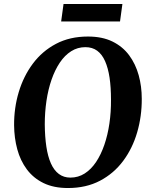

<svg xmlns="http://www.w3.org/2000/svg" viewBox="-20 -937 758 967"><path d="M322 10Q250.5 10 199.2 -15Q148 -40 115.2 -84Q82.5 -128 67 -185.2Q51.5 -242.5 51 -306.5Q50.5 -393.5 74.5 -473.5Q98.5 -553.5 145.5 -616.5Q192.5 -679.5 262 -716.2Q331.5 -753 423 -753Q495 -753 546.5 -727.8Q598 -702.5 630.5 -658.5Q663 -614.5 678.5 -558.2Q694 -502 694 -439.5Q694.5 -352 671 -271Q647.5 -190 600.5 -126.8Q553.5 -63.5 483.8 -26.8Q414 10 322 10ZM334.5 -42.5Q374 -42.5 406.5 -63.2Q439 -84 463.8 -121Q488.5 -158 505.5 -207.5Q522.5 -257 531 -315Q539.5 -373 539 -435Q539 -497 531.8 -545.8Q524.5 -594.5 509.2 -629Q494 -663.5 469.5 -681.5Q445 -699.5 410 -699.5Q371 -699.5 338.5 -679Q306 -658.5 281.2 -621.5Q256.5 -584.5 239.5 -535.5Q222.5 -486.5 214 -429.2Q205.5 -372 205.5 -311Q206 -248 213.5 -198.2Q221 -148.5 236.5 -113.8Q252 -79 276.5 -60.8Q301 -42.5 334.5 -42.5ZM300 -917H596.5L584.5 -829H288Z"/></svg>

Font: Merriweather 36pt
Style: Bold Italic
Weight: 700
Italic angle: -7.8°
Version: Version 2.101